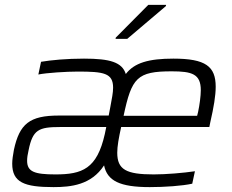

<svg xmlns="http://www.w3.org/2000/svg" viewBox="-20 -758 949 786"><path d="M454 -604 453 -599H501L659 -733L660 -738H587ZM199 8C271 8 354 -1 406 -81C419 -18 470 8 593 8C654 8 726 3 767 -6L778 -57C731 -50 660 -44 609 -44C496 -44 460 -64 460 -133C460 -159 466 -193 476 -238H837L841 -258C855 -319 863 -366 863 -403C863 -486 822 -518 690 -518C589 -518 530 -501 495 -455C480 -503 431 -518 324 -518C253 -518 189 -512 148 -505L137 -453C171 -460 253 -465 298 -465C405 -465 443 -459 443 -399C443 -379 438 -354 432 -322L425 -285H221C101 -285 60 -251 37 -145C33 -123 30 -104 30 -88C30 -11 80 8 199 8ZM787 -284H486C519 -440 541 -466 683 -466C766 -466 802 -455 802 -389C802 -365 797 -328 791 -300ZM207 -44C121 -44 91 -55 91 -100C91 -112 93 -126 97 -143C114 -227 138 -238 226 -238H415L409 -209C377 -67 317 -44 207 -44Z"/></svg>

Font: Saira UNSAM Light Italic
Style: Regular
Weight: 300
Italic angle: -12°
Designer: Hector Gatti with collaboration of the Omnibus-Type team
Foundry: Omnibus-Type
Version: Version 0.072;PS 000.072;hotconv 1.0.88;makeotf.lib2.5.64775